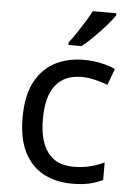

<svg xmlns="http://www.w3.org/2000/svg" viewBox="-55 -807 589 858"><g transform="rotate(5 240.0 -378.0)"><path d="M300 10Q229 10 173.5 -19Q118 -48 86.5 -109Q55 -170 55 -265Q55 -364 88 -426Q121 -488 177.5 -517Q234 -546 306 -546Q347 -546 385 -537.5Q423 -529 447 -517L420 -444Q396 -453 364 -461Q332 -469 304 -469Q146 -469 146 -266Q146 -169 184.5 -117.5Q223 -66 299 -66Q343 -66 376.5 -75Q410 -84 438 -97V-19Q411 -5 378.5 2.5Q346 10 300 10ZM432 -756Q420 -738 395 -709.5Q370 -681 341.5 -652.5Q313 -624 289 -606H231V-618Q246 -637 263.5 -663Q281 -689 298 -716.5Q315 -744 326 -766H432Z"/></g></svg>

Font: Noto Sans Modi
Style: Regular
Weight: 400
Designer: Monotype Design Team
Foundry: Monotype Imaging Inc.
Version: Version 2.003; ttfautohint (v1.8.4.7-5d5b)